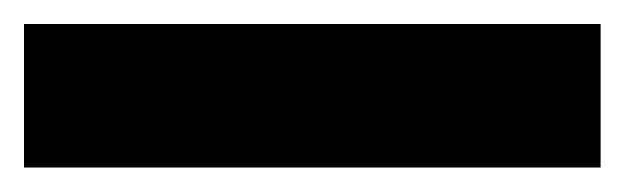

<svg xmlns="http://www.w3.org/2000/svg" viewBox="-20 -20 520 160"><path d="M480.5 0H0V119.6H480.5Z"/></svg>

Font: Raveo
Style: Bold
Weight: 700
Designer: Jakub Foglar, Rasmus Andersson (Inter)
Foundry: Jakubfoglar.com
Version: Version 1.100;Glyphs 3.2.3 (3260)